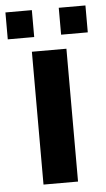

<svg xmlns="http://www.w3.org/2000/svg" viewBox="-71 -726 420 760"><g transform="rotate(-5 139.0 -346.0)"><path d="M208 0H70.8V-527.8H208ZM297.9 -585H191.9V-691.9H297.9ZM85 -585H-20V-691.9H85Z"/></g></svg>

Font: Libra Sans Modern
Style: Bold
Weight: 700
Foundry: Stefan Peev, Context Ltd
Version: Version 1.000